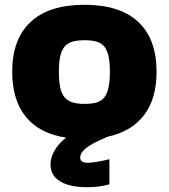

<svg xmlns="http://www.w3.org/2000/svg" viewBox="-20 -570 706 802"><path d="M345 212Q271 212 231 187.5Q191 163 191 117Q191 88 208 58.5Q225 29 256 5Q145 -12 88 -82Q31 -152 31 -270Q31 -407 108 -478.5Q185 -550 333 -550Q481 -550 557.5 -478.5Q634 -407 634 -270Q634 -158 582 -89.5Q530 -21 430 1Q365 28 340 48Q315 68 315 88Q315 110 347 110Q361 110 387.5 105.5Q414 101 437 95V200Q395 212 345 212ZM333 -136Q363 -136 383.5 -142Q404 -148 416 -163.5Q428 -179 433.5 -205Q439 -231 439 -270Q439 -309 433.5 -334.5Q428 -360 416 -375Q404 -390 383.5 -396Q363 -402 333 -402Q303 -402 282.5 -396Q262 -390 249.5 -375Q237 -360 231.5 -334.5Q226 -309 226 -270Q226 -231 231.5 -205Q237 -179 249.5 -164Q262 -149 282.5 -142.5Q303 -136 333 -136Z"/></svg>

Font: Encode Sans Normal
Style: ExtraBold
Weight: 800
Designer: Pablo Impallari, Andres Torresi
Foundry: Pablo Impallari, Andres Torresi
Version: Version 1.000; ttfautohint (v1.00) -l 8 -r 50 -G 200 -x 14 -